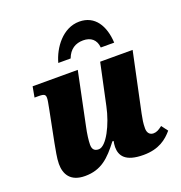

<svg xmlns="http://www.w3.org/2000/svg" viewBox="-139 -894 962 1023"><g transform="rotate(-20 341.5 -382.5)"><path d="M242 -606H312C330 -654 364 -674 407 -674C450 -674 479 -652 483 -606H559C554 -703 510 -775 422 -775C327 -775 263 -684 242 -606ZM502 10C590 10 636 -28 669 -67L642 -103C622 -88 609 -80 591 -80C570 -80 557 -95 557 -120C557 -150 561 -171 567 -201L638 -536H454L404 -302C384 -205 331 -100 288 -100C263 -100 252 -113 252 -139C252 -162 257 -200 265 -237L327 -536H71L60 -476H84C117 -476 122 -469 122 -451C122 -438 118 -422 112 -389L77 -212C71 -177 61 -133 61 -99C61 -42 87 9 171 9C263 9 312 -39 370 -115H377C375 -106 373 -92 373 -81C373 -32 399 10 502 10Z"/></g></svg>

Font: Noto Serif SemiCondensed Black
Style: Italic
Weight: 900
Width: 4
Italic angle: -12°
Designer: Monotype Design Team
Foundry: Monotype Imaging Inc.
Version: Version 2.014